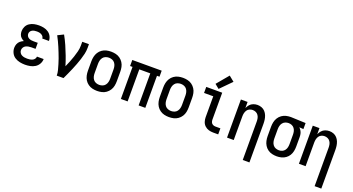

<svg xmlns="http://www.w3.org/2000/svg" viewBox="-57 -1540 4615 2510"><g transform="rotate(20 2250.0 -284.5)"><path d="M248 8Q284 8 319.5 1Q355 -6 385.5 -25Q416 -44 434.5 -76.5Q453 -109 453 -145H360Q359 -126 347.5 -111Q336 -96 319 -88.5Q302 -81 284 -78.5Q266 -76 248 -76Q229 -76 209.5 -79Q190 -82 172.5 -91Q155 -100 144.5 -117Q134 -134 134 -153Q134 -173 144.5 -191Q155 -209 173 -218Q191 -227 210.5 -230.5Q230 -234 250 -234H308V-318H250Q233 -318 216 -320.5Q199 -323 183.5 -331.5Q168 -340 159 -355Q150 -370 150 -387Q150 -387 150 -387Q150 -387 150 -387Q150 -404 159 -418.5Q168 -433 183 -441Q198 -449 214.5 -451.5Q231 -454 248 -454Q269 -454 290 -449Q311 -444 327.5 -428Q344 -412 344 -391H437Q437 -425 421 -455.5Q405 -486 376.5 -505Q348 -524 314.5 -531Q281 -538 248 -538Q213 -538 179.5 -531Q146 -524 117 -505Q88 -486 72.5 -454.5Q57 -423 57 -389Q57 -365 64.5 -342.5Q72 -320 90 -303.5Q108 -287 129 -277Q104 -267 82.5 -249Q61 -231 51 -205Q41 -179 41 -152Q41 -115 58 -81Q75 -47 106.5 -27Q138 -7 174.5 0.5Q211 8 248 8Z M688 0H782Q800 -38 817.5 -76.5Q835 -115 851.5 -154Q868 -193 883 -232.5Q898 -272 911 -312Q924 -352 933.5 -393.5Q943 -435 943 -477V-530H850V-477Q850 -435 839.5 -393.5Q829 -352 815.5 -311.5Q802 -271 786 -231.5Q770 -192 753 -154Q733 -220 708.5 -285Q684 -350 656 -413.5Q628 -477 594 -538L513 -498Q531 -464 547.5 -430Q564 -396 578.5 -361Q593 -326 607 -291Q621 -256 634 -220Q647 -184 657.5 -148Q668 -112 678 -75Q688 -38 688 0Z M1250 8Q1283 8 1315.5 0.5Q1348 -7 1375 -26.5Q1402 -46 1420 -74Q1438 -102 1444.5 -134.5Q1451 -167 1451 -200V-330Q1451 -363 1444.5 -395.5Q1438 -428 1420 -456Q1402 -484 1375 -503.5Q1348 -523 1315.5 -530.5Q1283 -538 1250 -538Q1217 -538 1185 -530.5Q1153 -523 1125.5 -503.5Q1098 -484 1080.5 -456Q1063 -428 1056 -395.5Q1049 -363 1049 -330V-200Q1049 -167 1056 -134.5Q1063 -102 1080.5 -74Q1098 -46 1125.5 -26.5Q1153 -7 1185 0.5Q1217 8 1250 8ZM1250 -76Q1227 -76 1204.5 -84.5Q1182 -93 1167.5 -112Q1153 -131 1147.5 -154Q1142 -177 1142 -200V-330Q1142 -353 1147.5 -376Q1153 -399 1167.5 -418Q1182 -437 1204.5 -445.5Q1227 -454 1250 -454Q1273 -454 1295.5 -445.5Q1318 -437 1332.5 -418Q1347 -399 1352.5 -376Q1358 -353 1358 -330V-200Q1358 -177 1352.5 -154Q1347 -131 1332.5 -112Q1318 -93 1295.5 -84.5Q1273 -76 1250 -76Z M1580 0H1674V-446H1827V0H1920V-446H1955V-530H1546V-446H1580Z M2250 8Q2283 8 2315.5 0.5Q2348 -7 2375 -26.5Q2402 -46 2420 -74Q2438 -102 2444.5 -134.5Q2451 -167 2451 -200V-330Q2451 -363 2444.5 -395.5Q2438 -428 2420 -456Q2402 -484 2375 -503.5Q2348 -523 2315.5 -530.5Q2283 -538 2250 -538Q2217 -538 2185 -530.5Q2153 -523 2125.5 -503.5Q2098 -484 2080.5 -456Q2063 -428 2056 -395.5Q2049 -363 2049 -330V-200Q2049 -167 2056 -134.5Q2063 -102 2080.5 -74Q2098 -46 2125.5 -26.5Q2153 -7 2185 0.5Q2217 8 2250 8ZM2250 -76Q2227 -76 2204.5 -84.5Q2182 -93 2167.5 -112Q2153 -131 2147.5 -154Q2142 -177 2142 -200V-330Q2142 -353 2147.5 -376Q2153 -399 2167.5 -418Q2182 -437 2204.5 -445.5Q2227 -454 2250 -454Q2273 -454 2295.5 -445.5Q2318 -437 2332.5 -418Q2347 -399 2352.5 -376Q2358 -353 2358 -330V-200Q2358 -177 2352.5 -154Q2347 -131 2332.5 -112Q2318 -93 2295.5 -84.5Q2273 -76 2250 -76Z M2863 0H2934V-84H2863Q2845 -84 2828 -93Q2811 -102 2804 -119.5Q2797 -137 2797 -155V-530H2575V-446H2703V-155Q2703 -123 2713 -92.5Q2723 -62 2746.5 -40Q2770 -18 2800.5 -9Q2831 0 2863 0ZM2735 -560 2887 -714 2813 -774 2675 -609Z M3350 205H3443V-330Q3443 -360 3439 -389Q3435 -418 3424 -445.5Q3413 -473 3393 -495Q3373 -517 3345 -527.5Q3317 -538 3287 -538Q3258 -538 3229.5 -527.5Q3201 -517 3181.5 -494.5Q3162 -472 3150 -445V-530H3057V0H3150V-330Q3150 -353 3155 -375Q3160 -397 3172.5 -416Q3185 -435 3206.5 -444.5Q3228 -454 3250 -454Q3273 -454 3294 -444.5Q3315 -435 3328 -416Q3341 -397 3345.5 -375Q3350 -353 3350 -330Z M3750 8Q3782 8 3814 0Q3846 -8 3873 -27.5Q3900 -47 3917 -75Q3934 -103 3940.5 -135Q3947 -167 3947 -200V-330Q3947 -352 3942.5 -374Q3938 -396 3926.5 -415.5Q3915 -435 3899 -450L3957 -446V-530L3751 -538H3750Q3717 -538 3685 -530.5Q3653 -523 3625.5 -503.5Q3598 -484 3580.5 -456Q3563 -428 3556 -395.5Q3549 -363 3549 -330V-200Q3549 -167 3556 -135Q3563 -103 3580.5 -74.5Q3598 -46 3625 -26.5Q3652 -7 3684.5 0.5Q3717 8 3750 8ZM3750 -76Q3726 -76 3704 -84.5Q3682 -93 3667.5 -112Q3653 -131 3647.5 -154Q3642 -177 3642 -200V-330Q3642 -353 3647.5 -376Q3653 -399 3668 -418Q3683 -437 3705 -445.5Q3727 -454 3750 -454Q3773 -454 3794.5 -445Q3816 -436 3830 -417Q3844 -398 3849 -375.5Q3854 -353 3854 -330V-200Q3854 -177 3849 -154.5Q3844 -132 3830 -113Q3816 -94 3794.5 -85Q3773 -76 3750 -76Z M4350 205H4443V-330Q4443 -360 4439 -389Q4435 -418 4424 -445.5Q4413 -473 4393 -495Q4373 -517 4345 -527.5Q4317 -538 4287 -538Q4258 -538 4229.5 -527.5Q4201 -517 4181.5 -494.5Q4162 -472 4150 -445V-530H4057V0H4150V-330Q4150 -353 4155 -375Q4160 -397 4172.5 -416Q4185 -435 4206.5 -444.5Q4228 -454 4250 -454Q4273 -454 4294 -444.5Q4315 -435 4328 -416Q4341 -397 4345.5 -375Q4350 -353 4350 -330Z"/></g></svg>

Font: Iosevka SS08 Medium
Style: Regular
Weight: 500
Monospace: yes
Designer: Belleve Invis
Foundry: Belleve Invis
Version: Version 3.4.3; ttfautohint (v1.8.3)